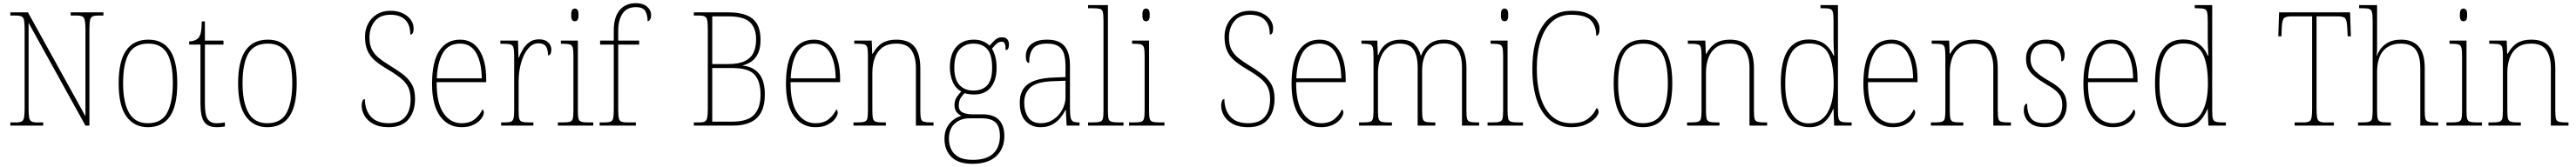

<svg xmlns="http://www.w3.org/2000/svg" viewBox="-20 -792 16216 1053"><path d="M45 0V-20H79Q104 -20 116 -26Q128 -32 131.5 -51Q135 -70 135 -108V-606Q135 -645 131.5 -663.5Q128 -682 116 -688Q104 -694 79 -694H45V-714H156L518 -59V-606Q518 -645 514 -663.5Q510 -682 498.5 -688Q487 -694 462 -694H425V-714H631V-694H599Q574 -694 562 -688Q550 -682 546.5 -663.5Q543 -645 543 -606V0H518L160 -648V-108Q160 -70 163.5 -51Q167 -32 179 -26Q191 -20 216 -20H252V0Z M911 10Q825 10 776 -57.5Q727 -125 727 -267Q727 -406 774 -474Q821 -542 915 -542Q1004 -542 1050 -475Q1096 -408 1096 -267Q1096 -124 1049 -57Q1002 10 911 10ZM911 -15Q998 -15 1033 -82.5Q1068 -150 1068 -267Q1068 -394 1032 -455.5Q996 -517 914 -517Q828 -517 791.5 -454.5Q755 -392 755 -267Q755 -146 792.5 -80.5Q830 -15 911 -15Z M1344 10Q1289 10 1265.5 -23.5Q1242 -57 1242 -141V-511H1171V-531Q1209 -532 1228 -552Q1239 -563 1244.5 -588Q1250 -613 1250 -657H1270V-536H1387V-511H1270V-135Q1270 -67 1287.5 -41Q1305 -15 1343 -15Q1369 -15 1396 -20V5Q1382 8 1369 9Q1356 10 1344 10Z M1663 10Q1577 10 1528 -57.5Q1479 -125 1479 -267Q1479 -406 1526 -474Q1573 -542 1667 -542Q1756 -542 1802 -475Q1848 -408 1848 -267Q1848 -124 1801 -57Q1754 10 1663 10ZM1663 -15Q1750 -15 1785 -82.5Q1820 -150 1820 -267Q1820 -394 1784 -455.5Q1748 -517 1666 -517Q1580 -517 1543.5 -454.5Q1507 -392 1507 -267Q1507 -146 1544.5 -80.5Q1582 -15 1663 -15Z M2427 10Q2368 10 2330.5 -10.5Q2293 -31 2275 -62Q2257 -93 2257 -125Q2257 -141 2261.5 -154Q2266 -167 2277 -167Q2278 -97 2315.5 -56Q2353 -15 2427 -15Q2498 -15 2531.5 -55.5Q2565 -96 2565 -166Q2565 -210 2550.5 -241Q2536 -272 2503.5 -298.5Q2471 -325 2418 -356Q2372 -383 2341 -409.5Q2310 -436 2294 -472Q2278 -508 2278 -561Q2278 -606 2297.5 -643Q2317 -680 2353 -702Q2389 -724 2438 -724Q2482 -724 2515 -708.5Q2548 -693 2566 -667.5Q2584 -642 2584 -614Q2584 -574 2563 -574Q2563 -636 2530.5 -667.5Q2498 -699 2438 -699Q2372 -699 2339 -657.5Q2306 -616 2306 -555Q2306 -511 2320.5 -481.5Q2335 -452 2362.5 -429Q2390 -406 2431 -381Q2473 -355 2510 -328.5Q2547 -302 2570 -265Q2593 -228 2593 -170Q2593 -89 2551.5 -39.5Q2510 10 2427 10Z M2886 10Q2800 10 2750 -60.5Q2700 -131 2700 -262Q2700 -403 2746 -472.5Q2792 -542 2877 -542Q2955 -542 2998 -475Q3041 -408 3041 -290V-274H2729Q2728 -144 2771.5 -79.5Q2815 -15 2886 -15Q2938 -15 2969.5 -41Q3001 -67 3017 -102Q3026 -96 3026 -82Q3026 -66 3010 -44Q2994 -22 2962.5 -6Q2931 10 2886 10ZM3013 -298Q3012 -396 2978.5 -456.5Q2945 -517 2876 -517Q2802 -517 2768 -457.5Q2734 -398 2730 -298Z M3135 0V-20H3150Q3180 -20 3194 -24Q3208 -28 3212.5 -44.5Q3217 -61 3217 -97V-441Q3217 -476 3212.5 -492Q3208 -508 3192.5 -512Q3177 -516 3142 -516H3130V-536H3241L3244 -428H3246Q3256 -455 3272.5 -482Q3289 -509 3313.5 -526.5Q3338 -544 3374 -544Q3411 -544 3431 -525Q3451 -506 3451 -479Q3451 -464 3446 -453.5Q3441 -443 3430 -443Q3430 -481 3416.5 -500Q3403 -519 3369 -519Q3332 -519 3303.5 -484Q3275 -449 3260 -394Q3245 -339 3245 -280V-97Q3245 -61 3249 -44.5Q3253 -28 3267.5 -24Q3282 -20 3312 -20H3338V0Z M3599 -658Q3588 -658 3582 -666Q3576 -674 3576 -698Q3576 -721 3582 -729.5Q3588 -738 3599 -738Q3610 -738 3616 -729.5Q3622 -721 3622 -698Q3622 -674 3616 -666Q3610 -658 3599 -658ZM3492 0V-20H3517Q3551 -20 3566.5 -24Q3582 -28 3586 -44Q3590 -60 3590 -95V-438Q3590 -474 3586 -490.5Q3582 -507 3568 -511.5Q3554 -516 3525 -516H3511V-536H3618V-95Q3618 -60 3622 -44Q3626 -28 3641.5 -24Q3657 -20 3691 -20H3715V0Z M3755 0V-20H3781Q3809 -20 3822.5 -24.5Q3836 -29 3840 -46Q3844 -63 3844 -100V-511H3758V-536H3844V-600Q3844 -684 3881 -728Q3918 -772 3984 -772Q4028 -772 4053.5 -750Q4079 -728 4079 -697Q4079 -678 4072 -668Q4065 -658 4057 -658Q4057 -697 4042.5 -722Q4028 -747 3983 -747Q3927 -747 3899.5 -706.5Q3872 -666 3872 -600V-536H4004V-511H3872V-100Q3872 -63 3876 -46Q3880 -29 3893.5 -24.5Q3907 -20 3935 -20H3983V0Z M4348 0V-20H4380Q4405 -20 4417 -26Q4429 -32 4432.5 -51Q4436 -70 4436 -109V-606Q4436 -645 4432.5 -663.5Q4429 -682 4417 -688Q4405 -694 4380 -694H4348V-714H4566Q4670 -714 4719 -673Q4768 -632 4768 -542Q4768 -488 4752 -455Q4736 -422 4711 -404.5Q4686 -387 4657 -380V-378Q4721 -372 4758 -328Q4795 -284 4795 -196Q4795 -95 4744.5 -47.5Q4694 0 4593 0ZM4564 -388Q4631 -388 4669.5 -407Q4708 -426 4724 -460.5Q4740 -495 4740 -543Q4740 -616 4700.5 -652.5Q4661 -689 4565 -689H4464V-388ZM4590 -25Q4687 -25 4727.5 -68.5Q4768 -112 4768 -195Q4768 -279 4730.5 -321Q4693 -363 4591 -363H4464V-25Z M5114 10Q5028 10 4978 -60.5Q4928 -131 4928 -262Q4928 -403 4974 -472.5Q5020 -542 5105 -542Q5183 -542 5226 -475Q5269 -408 5269 -290V-274H4957Q4956 -144 4999.5 -79.5Q5043 -15 5114 -15Q5166 -15 5197.5 -41Q5229 -67 5245 -102Q5254 -96 5254 -82Q5254 -66 5238 -44Q5222 -22 5190.5 -6Q5159 10 5114 10ZM5241 -298Q5240 -396 5206.5 -456.5Q5173 -517 5104 -517Q5030 -517 4996 -457.5Q4962 -398 4958 -298Z M5353 0V-20H5371Q5405 -20 5420.5 -24Q5436 -28 5440 -44Q5444 -60 5444 -95V-442Q5444 -476 5440 -492Q5436 -508 5421.5 -512Q5407 -516 5377 -516H5358V-536H5468L5471 -453H5474Q5500 -500 5535 -521Q5570 -542 5622 -542Q5702 -542 5738 -497Q5774 -452 5774 -359V-95Q5774 -60 5778 -44Q5782 -28 5797.5 -24Q5813 -20 5846 -20H5857V0H5746V-365Q5746 -432 5718.5 -474.5Q5691 -517 5623 -517Q5569 -517 5536 -493Q5503 -469 5487.5 -427.5Q5472 -386 5472 -334V-95Q5472 -60 5476 -44Q5480 -28 5495.5 -24Q5511 -20 5545 -20H5557V0Z M6101 241Q6014 241 5970 198Q5926 155 5926 83Q5926 40 5942.5 10Q5959 -20 5984 -38Q6009 -56 6033 -62Q6015 -69 6002 -85.5Q5989 -102 5989 -131Q5989 -159 6004.5 -181.5Q6020 -204 6032 -215Q5995 -235 5977.5 -277Q5960 -319 5960 -367Q5960 -449 5999.5 -495.5Q6039 -542 6111 -542Q6144 -542 6169 -531Q6194 -520 6210 -504Q6223 -520 6242.5 -538.5Q6262 -557 6288 -557Q6311 -557 6321.5 -544Q6332 -531 6332 -513Q6332 -476 6311 -476Q6311 -504 6306 -516.5Q6301 -529 6287 -529Q6269 -529 6255.5 -517.5Q6242 -506 6225 -485Q6237 -466 6245.5 -436Q6254 -406 6254 -363Q6254 -287 6218 -241.5Q6182 -196 6111 -196Q6100 -196 6080.5 -198.5Q6061 -201 6054 -205Q6038 -191 6027 -172.5Q6016 -154 6016 -126Q6016 -94 6041 -82.5Q6066 -71 6102 -71H6167Q6236 -71 6269.5 -35.5Q6303 0 6303 66Q6303 145 6251.5 193Q6200 241 6101 241ZM6108 -221Q6165 -221 6195.5 -254.5Q6226 -288 6226 -365Q6226 -447 6195.5 -482Q6165 -517 6108 -517Q6055 -517 6021.5 -481Q5988 -445 5988 -364Q5988 -291 6020.5 -256Q6053 -221 6108 -221ZM6104 216Q6191 216 6233 176Q6275 136 6275 66Q6275 6 6247.5 -20Q6220 -46 6161 -46H6083Q6028 -46 5991 -13Q5954 20 5954 83Q5954 119 5968 149Q5982 179 6014.5 197.5Q6047 216 6104 216Z M6530 10Q6474 10 6437 -28Q6400 -66 6400 -146Q6400 -224 6451.5 -261.5Q6503 -299 6613 -303L6688 -306V-371Q6688 -417 6679 -450Q6670 -483 6644.5 -500Q6619 -517 6572 -517Q6508 -517 6483.5 -486Q6459 -455 6459 -395Q6438 -395 6438 -440Q6438 -464 6450.5 -487.5Q6463 -511 6492.5 -526.5Q6522 -542 6572 -542Q6649 -542 6682.5 -500.5Q6716 -459 6716 -379V-107Q6716 -70 6720 -51.5Q6724 -33 6735.5 -26.5Q6747 -20 6771 -20H6776V0H6695L6690 -99H6688Q6676 -75 6656 -49.5Q6636 -24 6605 -7Q6574 10 6530 10ZM6533 -15Q6578 -15 6613 -39.5Q6648 -64 6668 -101.5Q6688 -139 6688 -178V-283L6611 -280Q6508 -277 6468 -241.5Q6428 -206 6428 -145Q6428 -92 6452.5 -53.5Q6477 -15 6533 -15Z M6830 0V-20H6850Q6887 -20 6903 -24Q6919 -28 6923 -43.5Q6927 -59 6927 -94V-662Q6927 -699 6923 -715.5Q6919 -732 6904.5 -736Q6890 -740 6860 -740H6830V-760H6955V-94Q6955 -59 6959 -43.5Q6963 -28 6979.5 -24Q6996 -20 7032 -20H7053V0Z M7195 -658Q7184 -658 7178 -666Q7172 -674 7172 -698Q7172 -721 7178 -729.5Q7184 -738 7195 -738Q7206 -738 7212 -729.5Q7218 -721 7218 -698Q7218 -674 7212 -666Q7206 -658 7195 -658ZM7088 0V-20H7113Q7147 -20 7162.5 -24Q7178 -28 7182 -44Q7186 -60 7186 -95V-438Q7186 -474 7182 -490.5Q7178 -507 7164 -511.5Q7150 -516 7121 -516H7107V-536H7214V-95Q7214 -60 7218 -44Q7222 -28 7237.5 -24Q7253 -20 7287 -20H7311V0Z M7838 10Q7779 10 7741.5 -10.5Q7704 -31 7686 -62Q7668 -93 7668 -125Q7668 -141 7672.5 -154Q7677 -167 7688 -167Q7689 -97 7726.5 -56Q7764 -15 7838 -15Q7909 -15 7942.5 -55.5Q7976 -96 7976 -166Q7976 -210 7961.5 -241Q7947 -272 7914.5 -298.5Q7882 -325 7829 -356Q7783 -383 7752 -409.5Q7721 -436 7705 -472Q7689 -508 7689 -561Q7689 -606 7708.5 -643Q7728 -680 7764 -702Q7800 -724 7849 -724Q7893 -724 7926 -708.5Q7959 -693 7977 -667.5Q7995 -642 7995 -614Q7995 -574 7974 -574Q7974 -636 7941.5 -667.5Q7909 -699 7849 -699Q7783 -699 7750 -657.5Q7717 -616 7717 -555Q7717 -511 7731.5 -481.5Q7746 -452 7773.5 -429Q7801 -406 7842 -381Q7884 -355 7921 -328.5Q7958 -302 7981 -265Q8004 -228 8004 -170Q8004 -89 7962.5 -39.5Q7921 10 7838 10Z M8297 10Q8211 10 8161 -60.5Q8111 -131 8111 -262Q8111 -403 8157 -472.5Q8203 -542 8288 -542Q8366 -542 8409 -475Q8452 -408 8452 -290V-274H8140Q8139 -144 8182.5 -79.5Q8226 -15 8297 -15Q8349 -15 8380.5 -41Q8412 -67 8428 -102Q8437 -96 8437 -82Q8437 -66 8421 -44Q8405 -22 8373.5 -6Q8342 10 8297 10ZM8424 -298Q8423 -396 8389.5 -456.5Q8356 -517 8287 -517Q8213 -517 8179 -457.5Q8145 -398 8141 -298Z M8536 0V-20H8554Q8589 -20 8604 -24Q8619 -28 8623 -44Q8627 -60 8627 -95V-438Q8627 -474 8623 -490.5Q8619 -507 8605.5 -511.5Q8592 -516 8562 -516H8551V-536H8651L8654 -446H8658Q8676 -495 8712 -518.5Q8748 -542 8797 -542Q8856 -542 8884.5 -514Q8913 -486 8924 -443H8927Q8943 -487 8978.5 -514.5Q9014 -542 9071 -542Q9143 -542 9177.5 -496.5Q9212 -451 9212 -362V-93Q9212 -59 9216 -43.5Q9220 -28 9235.5 -24Q9251 -20 9285 -20H9292V0H9184V-365Q9184 -438 9157.5 -478Q9131 -518 9070 -518Q9021 -518 8991 -495Q8961 -472 8947 -433.5Q8933 -395 8933 -349V-95Q8933 -60 8937 -44Q8941 -28 8956.5 -24Q8972 -20 9006 -20H9016V0H8905V-365Q8905 -440 8879.5 -478.5Q8854 -517 8792 -517Q8745 -517 8715 -491.5Q8685 -466 8670 -424Q8655 -382 8655 -334V-95Q8655 -60 8659 -44Q8663 -28 8678.5 -24Q8694 -20 8730 -20H8743V0Z M9452 -658Q9441 -658 9435 -666Q9429 -674 9429 -698Q9429 -721 9435 -729.5Q9441 -738 9452 -738Q9463 -738 9469 -729.5Q9475 -721 9475 -698Q9475 -674 9469 -666Q9463 -658 9452 -658ZM9345 0V-20H9370Q9404 -20 9419.5 -24Q9435 -28 9439 -44Q9443 -60 9443 -95V-438Q9443 -474 9439 -490.5Q9435 -507 9421 -511.5Q9407 -516 9378 -516H9364V-536H9471V-95Q9471 -60 9475 -44Q9479 -28 9494.5 -24Q9510 -20 9544 -20H9568V0Z M9873 10Q9792 10 9737 -35Q9682 -80 9654.5 -163Q9627 -246 9627 -358Q9627 -529 9690 -626.5Q9753 -724 9874 -724Q9935 -724 9974 -707.5Q10013 -691 10031.5 -665Q10050 -639 10050 -611Q10050 -567 10029 -567Q10029 -629 9995 -664Q9961 -699 9870 -699Q9799 -699 9751 -656Q9703 -613 9679 -536.5Q9655 -460 9655 -358Q9655 -255 9679 -178Q9703 -101 9751 -58Q9799 -15 9873 -15Q9940 -15 9977 -43Q10014 -71 10031 -111Q10044 -104 10044 -85Q10044 -72 10025 -49.5Q10006 -27 9967.5 -8.5Q9929 10 9873 10Z M10323 10Q10237 10 10188 -57.5Q10139 -125 10139 -267Q10139 -406 10186 -474Q10233 -542 10327 -542Q10416 -542 10462 -475Q10508 -408 10508 -267Q10508 -124 10461 -57Q10414 10 10323 10ZM10323 -15Q10410 -15 10445 -82.5Q10480 -150 10480 -267Q10480 -394 10444 -455.5Q10408 -517 10326 -517Q10240 -517 10203.5 -454.5Q10167 -392 10167 -267Q10167 -146 10204.5 -80.5Q10242 -15 10323 -15Z M10601 0V-20H10619Q10653 -20 10668.5 -24Q10684 -28 10688 -44Q10692 -60 10692 -95V-442Q10692 -476 10688 -492Q10684 -508 10669.5 -512Q10655 -516 10625 -516H10606V-536H10716L10719 -453H10722Q10748 -500 10783 -521Q10818 -542 10870 -542Q10950 -542 10986 -497Q11022 -452 11022 -359V-95Q11022 -60 11026 -44Q11030 -28 11045.5 -24Q11061 -20 11094 -20H11105V0H10994V-365Q10994 -432 10966.5 -474.5Q10939 -517 10871 -517Q10817 -517 10784 -493Q10751 -469 10735.5 -427.5Q10720 -386 10720 -334V-95Q10720 -60 10724 -44Q10728 -28 10743.5 -24Q10759 -20 10793 -20H10805V0Z M11371 10Q11287 10 11239 -57.5Q11191 -125 11191 -267Q11191 -408 11236 -475.5Q11281 -543 11367 -543Q11427 -543 11465 -516Q11503 -489 11523 -442H11527Q11525 -469 11524 -494.5Q11523 -520 11523 -543V-660Q11523 -698 11519 -714.5Q11515 -731 11501.5 -735.5Q11488 -740 11458 -740H11441V-760H11551V-91Q11551 -58 11555.5 -43Q11560 -28 11575 -24Q11590 -20 11623 -20H11637V0H11527L11523 -105H11521Q11501 -54 11465.5 -22Q11430 10 11371 10ZM11367 -14Q11446 -15 11485 -81.5Q11524 -148 11524 -265Q11524 -389 11491 -453.5Q11458 -518 11370 -518Q11292 -518 11255.5 -455.5Q11219 -393 11219 -264Q11219 -139 11260 -76Q11301 -13 11367 -14Z M11897 10Q11811 10 11761 -60.5Q11711 -131 11711 -262Q11711 -403 11757 -472.5Q11803 -542 11888 -542Q11966 -542 12009 -475Q12052 -408 12052 -290V-274H11740Q11739 -144 11782.5 -79.5Q11826 -15 11897 -15Q11949 -15 11980.5 -41Q12012 -67 12028 -102Q12037 -96 12037 -82Q12037 -66 12021 -44Q12005 -22 11973.5 -6Q11942 10 11897 10ZM12024 -298Q12023 -396 11989.5 -456.5Q11956 -517 11887 -517Q11813 -517 11779 -457.5Q11745 -398 11741 -298Z M12136 0V-20H12154Q12188 -20 12203.5 -24Q12219 -28 12223 -44Q12227 -60 12227 -95V-442Q12227 -476 12223 -492Q12219 -508 12204.5 -512Q12190 -516 12160 -516H12141V-536H12251L12254 -453H12257Q12283 -500 12318 -521Q12353 -542 12405 -542Q12485 -542 12521 -497Q12557 -452 12557 -359V-95Q12557 -60 12561 -44Q12565 -28 12580.5 -24Q12596 -20 12629 -20H12640V0H12529V-365Q12529 -432 12501.5 -474.5Q12474 -517 12406 -517Q12352 -517 12319 -493Q12286 -469 12270.5 -427.5Q12255 -386 12255 -334V-95Q12255 -60 12259 -44Q12263 -28 12278.5 -24Q12294 -20 12328 -20H12340V0Z M12852 10Q12802 10 12773.5 -7Q12745 -24 12733 -48Q12721 -72 12721 -94Q12721 -138 12742 -138Q12742 -80 12765.5 -47.5Q12789 -15 12852 -15Q12906 -15 12934.5 -47.5Q12963 -80 12963 -131Q12963 -154 12956 -174Q12949 -194 12929.5 -213.5Q12910 -233 12871 -255Q12820 -285 12790 -309.5Q12760 -334 12747.5 -360Q12735 -386 12735 -422Q12735 -475 12769 -508.5Q12803 -542 12862 -542Q12921 -542 12949.5 -512.5Q12978 -483 12978 -447Q12978 -405 12957 -405Q12957 -466 12932 -491.5Q12907 -517 12860 -517Q12809 -517 12786 -489Q12763 -461 12763 -421Q12763 -376 12792 -345.5Q12821 -315 12878 -283Q12924 -257 12948.5 -233Q12973 -209 12982 -184Q12991 -159 12991 -129Q12991 -66 12952.5 -28Q12914 10 12852 10Z M13282 10Q13196 10 13146 -60.5Q13096 -131 13096 -262Q13096 -403 13142 -472.5Q13188 -542 13273 -542Q13351 -542 13394 -475Q13437 -408 13437 -290V-274H13125Q13124 -144 13167.5 -79.5Q13211 -15 13282 -15Q13334 -15 13365.5 -41Q13397 -67 13413 -102Q13422 -96 13422 -82Q13422 -66 13406 -44Q13390 -22 13358.5 -6Q13327 10 13282 10ZM13409 -298Q13408 -396 13374.5 -456.5Q13341 -517 13272 -517Q13198 -517 13164 -457.5Q13130 -398 13126 -298Z M13727 10Q13643 10 13595 -57.5Q13547 -125 13547 -267Q13547 -408 13592 -475.5Q13637 -543 13723 -543Q13783 -543 13821 -516Q13859 -489 13879 -442H13883Q13881 -469 13880 -494.5Q13879 -520 13879 -543V-660Q13879 -698 13875 -714.5Q13871 -731 13857.5 -735.5Q13844 -740 13814 -740H13797V-760H13907V-91Q13907 -58 13911.5 -43Q13916 -28 13931 -24Q13946 -20 13979 -20H13993V0H13883L13879 -105H13877Q13857 -54 13821.5 -22Q13786 10 13727 10ZM13723 -14Q13802 -15 13841 -81.5Q13880 -148 13880 -265Q13880 -389 13847 -453.5Q13814 -518 13726 -518Q13648 -518 13611.5 -455.5Q13575 -393 13575 -264Q13575 -139 13616 -76Q13657 -13 13723 -14Z M14426 0V-20H14480Q14505 -20 14517 -26Q14529 -32 14532.5 -51Q14536 -70 14536 -108V-689H14406Q14367 -689 14357 -675Q14347 -661 14345 -620L14343 -563H14323L14328 -714H14775L14780 -563H14760L14757 -620Q14755 -661 14745.5 -675Q14736 -689 14697 -689H14564V-108Q14564 -70 14567.5 -51Q14571 -32 14583 -26Q14595 -20 14620 -20H14673V0Z M14825 0V-20H14844Q14878 -20 14893.5 -24Q14909 -28 14913 -44Q14917 -60 14917 -95V-663Q14917 -698 14913 -714.5Q14909 -731 14895.5 -735.5Q14882 -740 14854 -740H14832V-760H14945V-487Q14945 -462 14942 -441H14944Q14953 -466 14971.5 -489Q14990 -512 15020.5 -527Q15051 -542 15097 -542Q15168 -542 15206.5 -499Q15245 -456 15245 -363V-94Q15245 -60 15249 -44.5Q15253 -29 15268 -24.5Q15283 -20 15316 -20H15330V0H15217V-361Q15217 -440 15188.5 -478.5Q15160 -517 15094 -517Q15025 -517 14985 -473Q14945 -429 14945 -334V-95Q14945 -60 14949 -44Q14953 -28 14968.5 -24Q14984 -20 15018 -20H15032V0Z M15489 -658Q15478 -658 15472 -666Q15466 -674 15466 -698Q15466 -721 15472 -729.5Q15478 -738 15489 -738Q15500 -738 15506 -729.5Q15512 -721 15512 -698Q15512 -674 15506 -666Q15500 -658 15489 -658ZM15382 0V-20H15407Q15441 -20 15456.5 -24Q15472 -28 15476 -44Q15480 -60 15480 -95V-438Q15480 -474 15476 -490.5Q15472 -507 15458 -511.5Q15444 -516 15415 -516H15401V-536H15508V-95Q15508 -60 15512 -44Q15516 -28 15531.5 -24Q15547 -20 15581 -20H15605V0Z M15646 0V-20H15664Q15698 -20 15713.5 -24Q15729 -28 15733 -44Q15737 -60 15737 -95V-442Q15737 -476 15733 -492Q15729 -508 15714.5 -512Q15700 -516 15670 -516H15651V-536H15761L15764 -453H15767Q15793 -500 15828 -521Q15863 -542 15915 -542Q15995 -542 16031 -497Q16067 -452 16067 -359V-95Q16067 -60 16071 -44Q16075 -28 16090.5 -24Q16106 -20 16139 -20H16150V0H16039V-365Q16039 -432 16011.5 -474.5Q15984 -517 15916 -517Q15862 -517 15829 -493Q15796 -469 15780.5 -427.5Q15765 -386 15765 -334V-95Q15765 -60 15769 -44Q15773 -28 15788.5 -24Q15804 -20 15838 -20H15850V0Z"/></svg>

Font: Noto Serif Bengali SemiCondensed Thin
Style: Regular
Weight: 100
Width: 4
Designer: Juan Bruce, Universal Thirst, Indian Type Foundry and the Monotype Design Team.
Foundry: Monotype Imaging Inc.
Version: Version 2.003; ttfautohint (v1.8.4.7-5d5b)